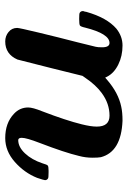

<svg xmlns="http://www.w3.org/2000/svg" viewBox="106 -598 500 753"><g transform="rotate(90 356.5 -222.0)"><path d="M143 8Q122 8 106 -5Q90 -18 90 -39Q90 -47 108.5 -124Q127 -201 146 -274L164 -347Q166 -355 166 -372Q166 -401 149 -401Q113 -401 89 -306Q85 -288 80.5 -285Q76 -282 55 -282Q34 -282 31 -284Q24 -288 24 -296V-298Q25 -301 26 -304Q27 -307 27 -310Q50 -391 93 -428Q123 -452 159 -452Q200 -452 233.5 -435.5Q267 -419 281 -392L285 -384L293 -391Q345 -436 399 -447Q421 -452 454 -452Q576 -447 597 -367Q599 -356 599 -334Q599 -307 592 -281Q579 -226 541 -127Q521 -75 521 -57Q521 -43 530 -43Q557 -43 582 -69.5Q607 -96 621 -138Q626 -156 630 -159Q634 -162 650 -162H656Q677 -162 680 -160Q687 -156 687 -148Q687 -144 678 -117Q658 -67 615.5 -29.5Q573 8 522 8Q463 8 427 -26Q402 -49 402 -82Q402 -100 417 -137Q453 -231 468 -292Q477 -328 477 -351Q477 -401 434 -401Q387 -401 346 -371Q314 -348 285 -305L278 -295L247 -170Q216 -46 214 -40Q193 8 143 8Z"/></g></svg>

Font: KaTeX_Math
Style: Bold Italic
Weight: 700
Version: Version 3699957226